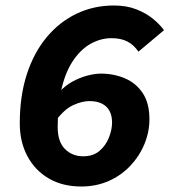

<svg xmlns="http://www.w3.org/2000/svg" viewBox="-20 -667 640 699"><path d="M276 12Q208 12 158 -17Q108 -46 80 -98Q52 -150 52 -218Q52 -317 77.5 -396Q103 -475 149.5 -531Q196 -587 258.5 -617Q321 -647 395 -647Q441 -647 476.5 -633Q512 -619 537 -598.5Q562 -578 577 -557L484 -479Q467 -504 443.5 -516Q420 -528 386 -528Q348 -528 312.5 -509Q277 -490 249 -450.5Q221 -411 205.5 -350Q190 -289 190 -204Q190 -151 216.5 -124.5Q243 -98 283 -98Q319 -98 342 -117.5Q365 -137 376.5 -166Q388 -195 388 -221Q388 -246 378.5 -263.5Q369 -281 350.5 -290Q332 -299 306 -299Q279 -299 247 -284.5Q215 -270 184 -229L197 -333Q217 -355 243 -369.5Q269 -384 297 -391.5Q325 -399 347 -399Q395 -399 435.5 -381.5Q476 -364 500 -327.5Q524 -291 524 -233Q524 -187 506 -143Q488 -99 454.5 -63.5Q421 -28 375.5 -8Q330 12 276 12Z"/></svg>

Font: Source Code Pro ExtraBold
Style: Italic
Weight: 800
Italic angle: -11°
Monospace: yes
Designer: Paul D. Hunt, Teo Tuominen
Foundry: Adobe Systems Incorporated
Version: Version 1.016;hotconv 1.0.116;makeotfexe 2.5.65601